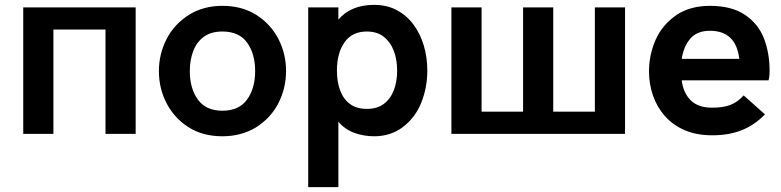

<svg xmlns="http://www.w3.org/2000/svg" viewBox="-20 -550 3211 789"><path d="M537.5 0H413.5V-428.5H199.5V0H75.5V-519.5H537.5Z M894 10Q813 10 754.8 -27.2Q696.5 -64.5 664.8 -125.2Q633 -186 633 -258Q633 -328 664.5 -389.5Q696 -451 758 -490Q817 -526 894 -526Q974.5 -526 1033.2 -488.8Q1092 -451.5 1123.8 -390.5Q1155.5 -329.5 1155.5 -258Q1155.5 -187.5 1124 -126Q1092.5 -64.5 1031 -26Q971 10 894 10ZM894 -95Q962 -95 995.2 -140.8Q1028.5 -186.5 1028.5 -258Q1028.5 -329 995.5 -374.8Q962.5 -420.5 894 -420.5Q847 -420.5 817.5 -398.8Q788 -377 774 -340Q760 -303 760 -258Q760 -186.5 793.2 -140.8Q826.5 -95 894 -95Z M1370.5 219H1246.5V-519.5H1370.5V-469.5Q1422 -530 1517.5 -530Q1570.5 -530 1611.2 -508Q1652 -486 1679.8 -448.2Q1707.5 -410.5 1721.8 -362Q1736 -313.5 1736 -260Q1736 -190 1711.2 -128.2Q1686.5 -66.5 1634.5 -27Q1584.5 10 1517.5 10Q1475 10 1436.2 -4Q1397.5 -18 1370.5 -50ZM1487.5 -102.5Q1530 -102.5 1557.5 -123.2Q1585 -144 1598.5 -179.5Q1612 -215 1612 -260Q1612 -304.5 1598.5 -340.5Q1585 -376.5 1557.5 -398.5Q1530 -420.5 1487.5 -420.5Q1426.5 -420.5 1395.5 -375.8Q1364.5 -331 1364.5 -260Q1364.5 -214.5 1377.5 -179Q1390.5 -143.5 1417.8 -123Q1445 -102.5 1487.5 -102.5Z M2548.5 0H1835V-519.5H1959V-91H2129.5V-519.5H2253.5V-91H2424.5V-519.5H2548.5Z M2907 6Q2842.5 6 2793.8 -15Q2745 -36 2712.5 -72.8Q2680 -109.5 2663.5 -157Q2647 -204.5 2647 -257Q2647 -324.5 2674 -386Q2701 -447.5 2760 -488.5Q2816.5 -526 2897.5 -526Q2987 -526 3041.8 -488.8Q3096.5 -451.5 3119.5 -391.8Q3142.5 -332 3142.5 -259Q3142.5 -232.5 3138 -220H2781.5Q2787.5 -169 2818 -138.2Q2848.5 -107.5 2906 -107.5Q2952.5 -107.5 2981.8 -119Q3011 -130.5 3036 -158L3123.5 -80Q3081.5 -36.5 3028.5 -15.2Q2975.5 6 2907 6ZM3018 -308Q3004.5 -423.5 2897.5 -423.5Q2845 -423.5 2817.2 -391.8Q2789.5 -360 2781.5 -308Z"/></svg>

Font: Acari Sans
Style: Bold
Weight: 700
Designer: Alfredo Marco Pradil and Stefan Peev (font) & Cristiano Sobral (main changes)
Foundry: Alfredo Marco Pradil and Stefan Peev (font) & Cristiano Sobral (main changes)
Version: Version 1.063; ttfautohint (v1.8.3)